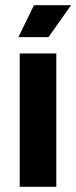

<svg xmlns="http://www.w3.org/2000/svg" viewBox="-20 -720 294 740"><path d="M51 -577H167L254 -700H111ZM56 0H197V-514H56Z"/></svg>

Font: Arthouse Owned
Style: Bold
Weight: 700
Designer: Jeremy Tribby
Foundry: Tribby Type
Version: Version 1.000;PS 001.000;hotconv 1.0.88;makeotf.lib2.5.64775